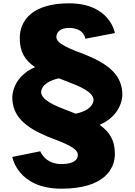

<svg xmlns="http://www.w3.org/2000/svg" viewBox="-20 -860 810 1155"><path d="M349.3 275C612.1 275 671.1 152 671.1 66C671.1 -15 641.1 -65 579.2 -109C665.1 -146 712.1 -214 716.1 -289C716.1 -403 640.1 -470 503 -527C397.7 -567 319.1 -597 319.1 -637C319.1 -668 344.5 -692 395.3 -692C487.2 -692 493.3 -627 493.3 -627L671.1 -661C671.1 -661 643.1 -840 395.3 -840C177.5 -840 98.9 -739 98.9 -631C98.9 -549 127.9 -499 190.8 -456C104.9 -419 57.9 -351 53.9 -276C53.9 -162 129.9 -95 267 -38C372.3 2 448.5 31 448.5 72C448.5 101 423.1 127 349.3 127C250.1 127 222.3 50 222.3 50L53.9 84C53.9 84 85.9 275 349.3 275ZM362.6 -378C368.7 -375 375.9 -373 383.2 -370C455.8 -342 539.3 -309 542.9 -260C539.3 -211 487.2 -187 435.2 -176L407.4 -187C401.3 -190 394.1 -192 386.8 -195C314.2 -223 230.7 -256 227.1 -305C230.7 -353 282.8 -377 333.6 -389Z"/></svg>

Font: Hussar
Style: BdSuprExt
Weight: 700
Foundry: Cannot Into Space Fonts
Version: Version 2.00